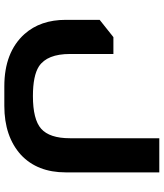

<svg xmlns="http://www.w3.org/2000/svg" viewBox="44 -544 739 866"><g transform="rotate(90 413.0 -110.5)"><path d="M757 -460V-38Q757 90 678 164Q595 239 457 239H369Q215 239 133 148Q69 76 69 -38V-191L147 -253H223V-57Q223 46 279 83Q321 110 413 110Q518 110 560 73Q603 35 603 -57V-460Z"/></g></svg>

Font: Almarai ExtraBold
Style: Regular
Weight: 800
Designer: Boutros International 2019
Foundry: Created by Boutros International 2019
Version: Version 1.10